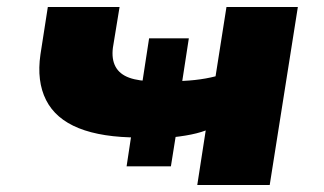

<svg xmlns="http://www.w3.org/2000/svg" viewBox="-20 -526 921 546"><path d="M541 0 565 -155Q541 -146 507.5 -140.5Q474 -135 439 -133L485 -172L466 -53H340L358 -172L375 -135Q270 -135 204 -161.5Q138 -188 111 -241.5Q84 -295 95 -371L116 -506H320L301 -390Q297 -358 308.5 -336.5Q320 -315 347.5 -305Q375 -295 419 -295L382 -274L404 -417H517L495 -274L462 -295Q502 -295 534 -298.5Q566 -302 593 -309L624 -506H827L747 0Z"/></svg>

Font: Nunito Sans 7pt Expanded Black
Style: Italic
Weight: 900
Width: 7
Italic angle: -9°
Designer: Vernon Adams
Foundry: Vernon Adams
Version: Version 3.101;gftools[0.9.27]